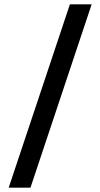

<svg xmlns="http://www.w3.org/2000/svg" viewBox="-20 -790 461 882"><path d="M301 -770H401L120 72H20Z"/></svg>

Font: Exo Medium
Style: Regular
Weight: 500
Designer: Natanael Gama
Foundry: Natanael Gama
Version: Version 1.500; ttfautohint (v1.6)